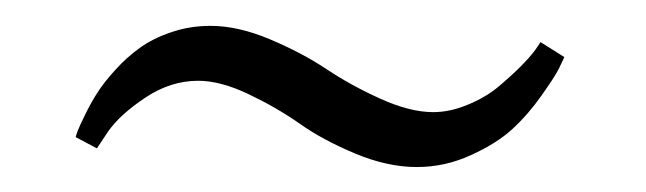

<svg xmlns="http://www.w3.org/2000/svg" viewBox="-20 -319 505 150"><path d="M39.1 -211.9Q39.6 -213.9 40.8 -217Q42 -220.2 46.4 -229.2Q50.8 -238.3 55.9 -246.3Q61 -254.4 70.1 -264.4Q79.1 -274.4 89.4 -281.7Q99.6 -289.1 114 -293.9Q128.4 -298.8 144.5 -298.8Q166 -298.8 190.9 -288.3Q215.8 -277.8 234.9 -265.1Q253.9 -252.4 277.1 -241.9Q300.3 -231.4 318.4 -231.4Q331.5 -231.4 345.2 -237.1Q358.9 -242.7 368.7 -250.7Q378.4 -258.8 386.5 -266.8Q394.5 -274.9 398.4 -280.3L402.3 -286.1L420.9 -274.4Q419.4 -271 416.5 -265.1Q413.6 -259.3 403.1 -244.4Q392.6 -229.5 380.4 -218.3Q368.2 -207 347.9 -197.8Q327.6 -188.5 305.7 -188.5Q282.7 -188.5 257.6 -199Q232.4 -209.5 214.4 -222.2Q196.3 -234.9 174.3 -245.4Q152.3 -255.9 134.8 -255.9Q113.3 -255.9 93.5 -242.7Q73.7 -229.5 64.5 -216.3L55.7 -203.1Z"/></svg>

Font: Buda Light
Style: Regular
Weight: 300
Version: Version 1.003